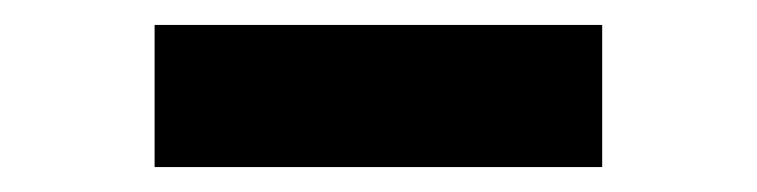

<svg xmlns="http://www.w3.org/2000/svg" viewBox="-20 -365 607 154"><path d="M104 -231V-345H463V-231Z"/></svg>

Font: Lexend Peta Medium
Style: Regular
Weight: 500
Designer: Bonnie Shaver-Troup, Thomas Jockin
Foundry: Lexend
Version: Version 1.007